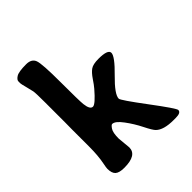

<svg xmlns="http://www.w3.org/2000/svg" viewBox="-200 -839 956 956"><g transform="rotate(-45 278.0 -361.0)"><path d="M125.5 -8.3Q89.8 -8.3 75.7 -21Q61.5 -33.7 61.5 -64.9Q61.5 -72.8 66.4 -97.2Q75.7 -143.6 75.7 -205.1V-327.1L76.2 -377V-517.6Q76.2 -584 73.5 -598.1Q70.8 -612.3 63.5 -639.4Q56.2 -666.5 56.2 -671.9V-685.5Q56.2 -696.8 73.5 -707.8Q90.8 -718.8 143.6 -718.8Q181.6 -718.8 191.9 -691.2Q202.1 -663.6 202.1 -533.7Q202.1 -403.8 205.1 -377Q210 -334 230 -334Q247.1 -334 297.4 -392.6Q309.6 -406.7 327.1 -432.9Q344.7 -459 361.8 -471.2Q378.9 -483.4 417.5 -483.4Q484.4 -483.4 484.4 -458.7Q484.4 -434.1 416.5 -367.7Q348.6 -301.3 348.6 -271.5Q348.6 -260.3 433.6 -147Q518.6 -33.7 518.6 -22Q518.6 -2.9 481.9 -2.9H466.8Q396.5 -2.9 368.7 -30.8Q357.4 -42 335.9 -85Q314.5 -127.9 285.6 -166.7Q256.8 -205.6 236.3 -205.6Q230 -205.6 219 -189.2Q208 -172.9 208 -130.9L214.4 -63Q214.4 -8.3 125.5 -8.3Z"/></g></svg>

Font: Averia Libre
Style: Bold
Weight: 700
Version: Version 1.002